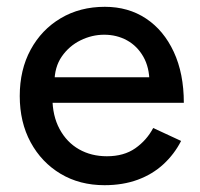

<svg xmlns="http://www.w3.org/2000/svg" viewBox="-20 -532 588 564"><path d="M287 12Q214 12 158 -21.5Q102 -55 70 -114Q38 -173 38 -250Q38 -327 70 -386Q102 -445 158.5 -478.5Q215 -512 288 -512Q357 -512 409 -477.5Q461 -443 490.5 -379.5Q520 -316 520 -230H116L134 -245Q134 -192 155 -153Q176 -114 212 -93.5Q248 -73 294 -73Q344 -73 377.5 -96.5Q411 -120 430 -156L512 -118Q492 -79 460 -49.5Q428 -20 384.5 -4Q341 12 287 12ZM140 -290 121 -305H437L419 -290Q419 -334 401 -365.5Q383 -397 353 -413.5Q323 -430 286 -430Q250 -430 216.5 -413.5Q183 -397 161.5 -366Q140 -335 140 -290Z"/></svg>

Font: Figtree Light Medium
Style: Regular
Weight: 500
Version: Version 2.001;gftools[0.9.30]